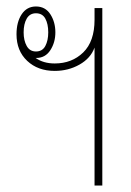

<svg xmlns="http://www.w3.org/2000/svg" viewBox="-20 -573 406 593"><path d="M272 0V-426Q260 -393 225.5 -373.5Q191 -354 149 -354Q97 -354 64 -385Q31 -416 31 -467Q31 -505 47 -529Q63 -553 91 -553Q120 -553 135.5 -529Q151 -505 151 -473Q151 -442 135.5 -418Q120 -394 92 -394Q91 -394 90 -394Q114 -377 149 -377Q202 -377 237 -411Q272 -445 272 -512V-548H296V0ZM91 -414Q111 -414 120 -431Q129 -448 129 -473Q129 -499 120 -515.5Q111 -532 91 -532Q72 -532 62.5 -515.5Q53 -499 53 -473Q53 -448 62.5 -431Q72 -414 91 -414Z"/></svg>

Font: Noto Sans Thai Looped ExtraCondensed Thin
Style: Regular
Weight: 100
Width: 2
Designer: Sasikarn Vongin, Ben Mitchell
Foundry: The Fontpad Ltd
Version: Version 1.001; ttfautohint (v1.8.4.7-5d5b)